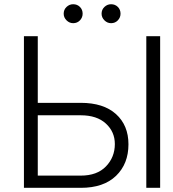

<svg xmlns="http://www.w3.org/2000/svg" viewBox="-20 -901 828 921"><path d="M161.2 -407.7H367.5Q476.6 -407.7 536.4 -353.7Q596.2 -299.7 596.2 -208.8Q596.2 -115.1 536.6 -57.5Q476.9 0 367.5 0H94.8V-727.3H161.2ZM161.2 -348V-58.6H367.5Q445.7 -58.6 488.3 -102.8Q530.9 -147 530.9 -210.2Q530.9 -268.8 487.7 -308.4Q444.6 -348 367.5 -348ZM748.2 -727.3V0H681.8V-727.3ZM331 -789.8Q312.9 -789.8 299.2 -803.4Q285.5 -817.1 285.5 -835.2Q285.5 -854.8 299.2 -867.7Q312.9 -880.7 331 -880.7Q350.5 -880.7 363.5 -867.7Q376.4 -854.8 376.4 -835.2Q376.4 -817.1 363.5 -803.4Q350.5 -789.8 331 -789.8ZM512.8 -789.8Q494.7 -789.8 481 -803.4Q467.3 -817.1 467.3 -835.2Q467.3 -854.8 481 -867.7Q494.7 -880.7 512.8 -880.7Q532.3 -880.7 545.3 -867.7Q558.2 -854.8 558.2 -835.2Q558.2 -817.1 545.3 -803.4Q532.3 -789.8 512.8 -789.8Z"/></svg>

Font: Inter Zeller Light
Style: Regular
Weight: 300
Designer: Rasmus Andersson; Joe Bland
Foundry: zeller
Version: Version 3.015;git-dec3a8cb1